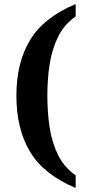

<svg xmlns="http://www.w3.org/2000/svg" viewBox="-20 -791 482 949"><path d="M354 138Q196 72 128.5 -41Q61 -154 61 -318Q61 -481 128.5 -593Q196 -705 354 -771V-710Q296 -669 266 -607Q236 -545 225 -471Q214 -397 214 -318Q214 -238 225 -163.5Q236 -89 266 -27Q296 35 354 76Z"/></svg>

Font: Noto Serif Devanagari SemiCondensed
Style: Bold
Weight: 700
Width: 4
Designer: Universal Thirst, Indian Type Foundry and the Monotype Design Team
Foundry: Monotype Imaging Inc.
Version: Version 2.004; ttfautohint (v1.8.4.7-5d5b)